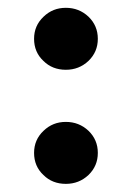

<svg xmlns="http://www.w3.org/2000/svg" viewBox="-20 -464 332 484"><path d="M65.9 -366.2C65.9 -343.8 73.7 -325.2 89.4 -310.5C104.5 -295.4 123.5 -288.1 146 -288.1C168 -288.1 187 -295.4 203.1 -310.5C218.8 -325.7 226.6 -344.2 226.6 -366.2C226.6 -388.2 218.8 -406.7 203.1 -421.9C187 -437 168 -444.3 146 -444.3C124 -444.3 105.5 -437 89.8 -421.9C73.7 -406.7 65.9 -388.2 65.9 -366.2ZM65.9 -78.6C65.9 -56.2 73.7 -37.6 89.4 -22.9C104.5 -7.8 123.5 -0.5 146 -0.5C168 -0.5 187 -7.8 203.1 -22.9C218.8 -38.1 226.6 -56.6 226.6 -78.6C226.6 -100.6 218.8 -119.1 203.1 -134.3C187 -149.4 168 -156.7 146 -156.7C124 -156.7 105.5 -149.4 89.8 -134.3C73.7 -119.1 65.9 -100.6 65.9 -78.6Z"/></svg>

Font: Vazirmatn SemiBold
Style: Regular
Weight: 600
Designer: Saber Rastikerdar
Foundry: Saber Rastikerdar
Version: Version 33.003